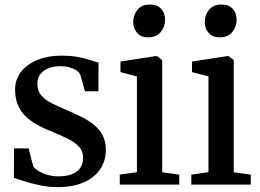

<svg xmlns="http://www.w3.org/2000/svg" viewBox="-20 -796 1122 828"><path d="M228 11Q189.5 11 152.5 3.2Q115.5 -4.5 86.2 -14Q57 -23.5 40 -29L40.5 -156H103.5L123 -79.5Q129 -69 145.8 -58.8Q162.5 -48.5 185 -42Q207.5 -35.5 231 -35.5Q268 -35.5 292 -45.5Q316 -55.5 327.2 -73.8Q338.5 -92 338.5 -116Q338.5 -143.5 321.2 -162.8Q304 -182 270.8 -198.5Q237.5 -215 190.5 -234Q143.5 -253 111 -276.8Q78.5 -300.5 61.8 -332.8Q45 -365 45 -408.5Q45 -453.5 71 -486.5Q97 -519.5 142 -537.8Q187 -556 243.5 -556Q287 -556 318.2 -549.8Q349.5 -543.5 370.8 -536.2Q392 -529 405 -526L404.5 -402.5H346.5L325.5 -475.5Q320.5 -485 308.5 -493Q296.5 -501 279 -505.8Q261.5 -510.5 240.5 -510.5Q212 -510.5 189.5 -501.8Q167 -493 154 -476.2Q141 -459.5 141 -436Q141 -404 158.8 -383.8Q176.5 -363.5 205.5 -349.5Q234.5 -335.5 267 -321.5Q299 -308 329.2 -293Q359.5 -278 383.8 -258.8Q408 -239.5 422.2 -213.2Q436.5 -187 436.5 -150Q436.5 -102.5 412 -66.2Q387.5 -30 341 -9.5Q294.5 11 228 11Z M496.5 0V-43L570.5 -53.5V-466.5L499.5 -485V-530.5L651 -554H657.5L679.5 -537V-53L753 -43V0ZM618.5 -635Q588 -635 571.2 -654.2Q554.5 -673.5 554.5 -701Q554.5 -731.5 573 -754Q591.5 -776.5 626.5 -776.5H627.5Q658.5 -776.5 675.2 -757.8Q692 -739 692 -711.5Q692 -681 673.2 -658Q654.5 -635 619.5 -635Z M805 0V-43L879 -53.5V-466.5L808 -485V-530.5L959.5 -554H966L988 -537V-53L1061.5 -43V0ZM927 -635Q896.5 -635 879.8 -654.2Q863 -673.5 863 -701Q863 -731.5 881.5 -754Q900 -776.5 935 -776.5H936Q967 -776.5 983.8 -757.8Q1000.5 -739 1000.5 -711.5Q1000.5 -681 981.8 -658Q963 -635 928 -635Z"/></svg>

Font: Merriweather 48pt Medium
Style: Regular
Weight: 500
Version: Version 2.100